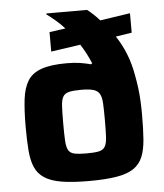

<svg xmlns="http://www.w3.org/2000/svg" viewBox="-53 -790 721 845"><g transform="rotate(-5 307.5 -367.5)"><path d="M306 8Q233 8 185.5 0Q138 -8 110 -26.5Q82 -45 69 -75Q56 -105 52.5 -149.5Q49 -194 49 -255Q49 -325 55 -375Q61 -425 80.5 -456.5Q100 -488 141.5 -502.5Q183 -517 253 -517Q288 -517 312.5 -513Q337 -509 360 -503L365 -507Q355 -531 344 -552Q333 -573 320 -593L190 -574V-660L261 -670Q242 -691 222 -708Q202 -725 183 -739V-743H363Q377 -732 390.5 -719.5Q404 -707 417 -692L550 -712V-626L479 -615Q504 -578 522 -533Q540 -488 549 -434Q554 -408 557.5 -380.5Q561 -353 562.5 -323.5Q564 -294 564 -263Q564 -199 560.5 -153Q557 -107 544 -76Q531 -45 503.5 -26.5Q476 -8 428 0Q380 8 306 8ZM306 -114Q341 -114 360 -118Q379 -122 387.5 -136Q396 -150 397.5 -178.5Q399 -207 399 -254Q399 -299 397.5 -327Q396 -355 387.5 -369.5Q379 -384 360 -389.5Q341 -395 306 -395Q272 -395 253 -390.5Q234 -386 226 -372Q218 -358 216.5 -330Q215 -302 215 -254Q215 -207 216.5 -178.5Q218 -150 226 -136Q234 -122 253 -118Q272 -114 306 -114Z"/></g></svg>

Font: Saira SemiExpanded
Style: Bold
Weight: 700
Width: 6
Designer: Hector Gatti with collaboration of the Omnibus-Type team
Foundry: Omnibus-Type
Version: Version 1.101